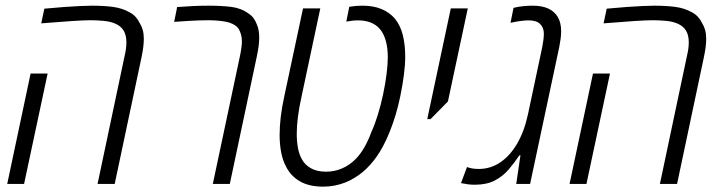

<svg xmlns="http://www.w3.org/2000/svg" viewBox="-20 -660 2586 689"><path d="M330.1 0 426.8 -457.5Q430.2 -471.7 431.9 -484.1Q433.6 -496.6 433.6 -507.8Q433.6 -533.7 423.8 -550Q414.1 -566.4 393.6 -575.2Q376 -583 351.1 -585.2Q326.2 -587.4 305.7 -587.4Q281.7 -587.4 237.8 -584.5Q193.8 -581.5 127.9 -576.2L139.2 -628.9Q179.2 -632.8 211.4 -635Q243.7 -637.2 268.3 -638.4Q293 -639.6 310.1 -639.6Q351.6 -639.6 385 -635.3Q418.5 -630.9 445.3 -615.7Q458 -608.9 466.8 -599.1Q475.6 -589.4 481.4 -577.1Q488.3 -566.4 492.2 -552.5Q496.1 -538.6 496.1 -520.5Q496.1 -507.3 494.1 -491.2Q492.2 -475.1 488.3 -456.5L391.6 0ZM5.9 0 89.8 -396H150.9L66.4 0Z M743.7 0 840.8 -457.5Q843.8 -471.2 845.9 -486.1Q848.1 -501 848.1 -511.2Q848.1 -525.9 844.5 -537.6Q840.8 -549.3 835.4 -558.1Q830.1 -564.9 822.5 -569.8Q814.9 -574.7 805.2 -578.1Q791 -583 769.5 -585.2Q748 -587.4 729 -587.4Q710.9 -587.4 692.1 -586.7Q673.3 -585.9 652.3 -584.7Q631.3 -583.5 605 -581.5L615.7 -634.8Q647.5 -637.2 674.8 -638.4Q702.1 -639.6 727.5 -639.6Q774.4 -639.6 809.8 -635.3Q845.2 -630.9 872.1 -611.3Q882.8 -604.5 890.4 -594Q897.9 -583.5 902.3 -570.8Q906.7 -561 908.4 -549.3Q910.2 -537.6 910.2 -524.9Q910.2 -510.7 908 -493.7Q905.8 -476.6 901.4 -456.5L804.7 0Z M1139.6 9.8Q1088.9 9.8 1055.9 -9.5Q1022.9 -28.8 1006.3 -62.5Q994.1 -85.4 988.8 -114.3Q983.4 -143.1 983.4 -175.8Q983.4 -205.6 987.5 -240.7Q991.7 -275.9 1000.5 -315.9L1067.4 -629.9H1129.4L1062.5 -315.4Q1053.2 -273.4 1049.1 -240.7Q1044.9 -208 1044.9 -179.2Q1044.9 -152.3 1049.3 -128.7Q1053.7 -105 1064 -87.4Q1075.2 -67.4 1096.7 -55.7Q1118.2 -43.9 1150.4 -43.9Q1179.7 -43.9 1206.5 -55.2Q1233.4 -66.4 1255.9 -88.9Q1273.4 -106.4 1287.8 -131.8Q1302.2 -157.2 1313 -187Q1325.2 -213.4 1335.9 -248.3Q1346.7 -283.2 1354.7 -321Q1362.8 -358.9 1367.2 -394Q1371.6 -429.2 1371.6 -454.6Q1371.6 -489.3 1364 -515.1Q1356.4 -541 1342.8 -556.2Q1330.6 -570.8 1310.8 -578.9Q1291 -586.9 1264.6 -586.9Q1254.4 -586.9 1243.9 -585.7Q1233.4 -584.5 1222.7 -582.5L1233.4 -635.7Q1245.6 -637.7 1257.6 -638.7Q1269.5 -639.6 1280.3 -639.6Q1320.8 -639.6 1349.4 -627.4Q1377.9 -615.2 1396.5 -593.8Q1417 -568.8 1425.5 -534.2Q1434.1 -499.5 1434.1 -457.5Q1434.1 -426.3 1429.4 -390.9Q1424.8 -355.5 1416.5 -314.9Q1409.2 -279.3 1399.7 -247.8Q1390.1 -216.3 1378.9 -188.2Q1367.7 -160.2 1355 -136.2Q1334.5 -97.7 1308.8 -69.1Q1283.2 -40.5 1253.9 -22.9Q1237.3 -12.2 1218.5 -4.9Q1199.7 2.4 1179.9 6.1Q1160.2 9.8 1139.6 9.8Z M1513.2 -232.4 1597.7 -629.9H1658.7L1587.4 -295.9L1524.9 -232.4Z M1683.6 2.9Q1671.4 2.9 1659.9 1.5Q1648.4 0 1634.3 -2.9L1655.8 -60.5Q1664.6 -57.1 1675 -55.4Q1685.5 -53.7 1698.2 -53.7Q1740.2 -53.7 1775.4 -77.4Q1810.5 -101.1 1836.2 -145.3Q1861.8 -189.5 1875 -251.5L1925.8 -490.7Q1928.7 -505.4 1930.2 -517.8Q1931.6 -530.3 1931.6 -539.1Q1931.6 -561 1918.2 -574Q1904.8 -586.9 1877.4 -586.9Q1864.3 -586.9 1847.9 -584.7Q1831.5 -582.5 1812 -578.1L1822.8 -631.8Q1840.3 -636.2 1857.7 -637.9Q1875 -639.6 1892.1 -639.6Q1924.8 -639.6 1947.3 -629.4Q1969.7 -619.1 1981.7 -598.9Q1993.7 -578.6 1993.7 -547.9Q1993.7 -534.2 1991.7 -520Q1989.7 -505.9 1986.8 -490.7L1882.3 0H1832.5L1847.7 -102.5H1843.8Q1825.2 -74.7 1804.2 -50.5Q1783.2 -26.4 1754.4 -11.7Q1725.6 2.9 1683.6 2.9Z M2348.1 0 2444.8 -457.5Q2448.2 -471.7 2450 -484.1Q2451.7 -496.6 2451.7 -507.8Q2451.7 -533.7 2441.9 -550Q2432.1 -566.4 2411.6 -575.2Q2394 -583 2369.1 -585.2Q2344.2 -587.4 2323.7 -587.4Q2299.8 -587.4 2255.9 -584.5Q2211.9 -581.5 2146 -576.2L2157.2 -628.9Q2197.3 -632.8 2229.5 -635Q2261.7 -637.2 2286.4 -638.4Q2311 -639.6 2328.1 -639.6Q2369.6 -639.6 2403.1 -635.3Q2436.5 -630.9 2463.4 -615.7Q2476.1 -608.9 2484.9 -599.1Q2493.7 -589.4 2499.5 -577.1Q2506.3 -566.4 2510.3 -552.5Q2514.2 -538.6 2514.2 -520.5Q2514.2 -507.3 2512.2 -491.2Q2510.3 -475.1 2506.3 -456.5L2409.7 0ZM2023.9 0 2107.9 -396H2168.9L2084.5 0Z"/></svg>

Font: Open Sans SemiCondensed Light
Style: Italic
Weight: 300
Width: 4
Italic angle: -12°
Designer: Monotype Design Team
Foundry: Monotype Imaging Inc.
Version: Version 3.000